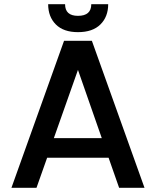

<svg xmlns="http://www.w3.org/2000/svg" viewBox="-20 -889 737 909"><path d="M543.9 0 494.1 -142.1H203.1L152.8 0H34.2L283.2 -695.8H415L664.1 0ZM461.9 -234.9 349.1 -558.1 234.9 -234.9ZM208 -869.1H288.1Q288.1 -814 349.1 -814Q412.1 -814 412.1 -869.1H492.2Q492.2 -809.6 455.3 -773.2Q418.5 -736.8 349.1 -736.8Q280.8 -736.8 244.4 -773.2Q208 -809.6 208 -869.1Z"/></svg>

Font: SVN-Poppins Medium
Style: Regular
Weight: 500
Designer: Ninad Kale (Devanagari), Jonny Pinhorn (Latin)
Foundry: Indian Type Foundry
Version: Version 3.002 2017